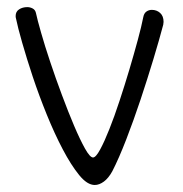

<svg xmlns="http://www.w3.org/2000/svg" viewBox="-20 -530 520 545"><path d="M386.7 -481.4Q388.7 -492.2 395.5 -497.1Q402.3 -502 411.1 -502Q424.8 -502 434.6 -493.2Q444.3 -484.4 444.3 -467.8Q444.3 -465.8 443.8 -463.9Q443.4 -461.9 443.4 -460Q432.6 -418.9 415.5 -362.3Q398.4 -305.7 378.9 -247.1Q359.4 -188.5 338.4 -134.3Q317.4 -80.1 298.8 -43.9Q288.1 -24.4 274.9 -14.6Q261.7 -4.9 249 -4.9Q227.5 -4.9 204.6 -33.2Q181.6 -61.5 158.2 -106Q134.8 -150.4 112.8 -204.6Q90.8 -258.8 73.2 -311.5Q55.7 -364.3 43 -408.7Q30.3 -453.1 25.4 -477.5Q24.4 -480.5 24.4 -484.4Q24.4 -497.1 34.2 -503.4Q43.9 -509.8 57.6 -509.8Q65.4 -509.8 72.8 -505.9Q80.1 -502 82 -493.2Q85.9 -474.6 96.7 -437Q107.4 -399.4 122.6 -354Q137.7 -308.6 155.8 -260.3Q173.8 -211.9 190.4 -172.9Q207 -133.8 221.2 -108.4Q235.4 -83 244.1 -83Q252 -83 264.2 -105.5Q276.4 -127.9 290.5 -163.6Q304.7 -199.2 319.3 -243.7Q334 -288.1 347.2 -332.5Q360.4 -377 371.1 -416.5Q381.8 -456.1 386.7 -481.4Z"/></svg>

Font: Hi Melody
Style: Regular
Weight: 400
Designer: YoonDesign Inc.
Foundry: YoonDesign Inc.
Version: Version 3.00